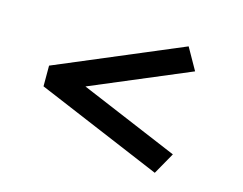

<svg xmlns="http://www.w3.org/2000/svg" viewBox="-75 -615 920 726"><g transform="rotate(15 384.5 -251.5)"><path d="M581 -4 90 -211V-292L581 -499L629 -414L140 -208V-295L629 -89Z"/></g></svg>

Font: Lexend Zetta
Style: Regular
Weight: 400
Designer: Bonnie Shaver-Troup, Thomas Jockin
Foundry: Lexend
Version: Version 1.007